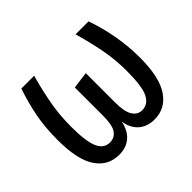

<svg xmlns="http://www.w3.org/2000/svg" viewBox="-125 -703 891 891"><g transform="rotate(-45 320.5 -257.5)"><path d="M591 -239Q591 -111 549.5 -49.5Q508 12 436 12Q389 12 358.5 -14.5Q328 -41 321 -89Q311 -40 281 -14Q251 12 204 12Q132 12 91 -48.5Q50 -109 50 -239Q50 -323 63.5 -391.5Q77 -460 100 -527H184Q160 -440 149 -374Q138 -308 138 -238Q138 -143 156 -101Q174 -59 214 -59Q245 -59 262 -83.5Q279 -108 279 -171V-355L362 -366V-171Q362 -113 379 -86Q396 -59 426 -59Q464 -59 484 -97.5Q504 -136 504 -240Q504 -307 492.5 -372Q481 -437 456 -527H541Q591 -383 591 -239Z"/></g></svg>

Font: Fira Sans Compressed
Style: Regular
Weight: 400
Width: 1
Designer: bBox Type GmbH & Carrois Corporate GbR & Edenspiekermann AG
Foundry: bBox Type GmbH & Carrois Corporate GbR & Edenspiekermann AG
Version: Version 4.301